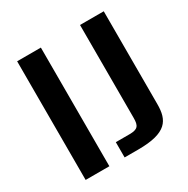

<svg xmlns="http://www.w3.org/2000/svg" viewBox="-159 -841 960 981"><g transform="rotate(-30 320.5 -350.0)"><path d="M70 0H210V-700H70ZM441 -152C441 -105 430 -90 380 -90H300V0H380C550 0 581 -58 581 -152V-700H441Z"/></g></svg>

Font: Tanklager Original
Style: Regular
Weight: 400
Designer: Ariel Martín Pérez
Foundry: Tunera Type Foundry
Version: Version 1.000;Glyphs 3.3 (3310)